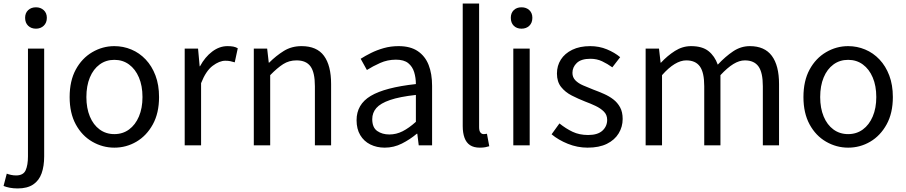

<svg xmlns="http://www.w3.org/2000/svg" viewBox="-64 -816 5085 1078"><path d="M35 242Q11 242 -9.5 238Q-30 234 -44 228L-26 159Q-16 163 -2 166Q12 169 26 169Q67 169 80 140Q93 111 93 62V-543H184V62Q184 117 169.5 157.5Q155 198 122 220Q89 242 35 242ZM138 -655Q111 -655 94 -671.5Q77 -688 77 -716Q77 -743 94 -759Q111 -775 138 -775Q164 -775 181.5 -759Q199 -743 199 -716Q199 -688 181.5 -671.5Q164 -655 138 -655Z M578 13Q512 13 454 -20.5Q396 -54 361.5 -117.5Q327 -181 327 -271Q327 -362 361.5 -425.5Q396 -489 454 -523Q512 -557 578 -557Q628 -557 673.5 -538Q719 -519 754 -482Q789 -445 809 -392Q829 -339 829 -271Q829 -181 794 -117.5Q759 -54 702 -20.5Q645 13 578 13ZM578 -63Q625 -63 660.5 -89Q696 -115 716 -162Q736 -209 736 -271Q736 -334 716 -381Q696 -428 660.5 -454Q625 -480 578 -480Q531 -480 495.5 -454Q460 -428 440.5 -381Q421 -334 421 -271Q421 -209 440.5 -162Q460 -115 495.5 -89Q531 -63 578 -63Z M973 0V-543H1048L1057 -444H1059Q1087 -496 1127.5 -526.5Q1168 -557 1213 -557Q1232 -557 1245.5 -554.5Q1259 -552 1271 -545L1254 -466Q1240 -470 1229 -472.5Q1218 -475 1201 -475Q1168 -475 1130 -446.5Q1092 -418 1065 -349V0Z M1361 0V-543H1436L1445 -464H1447Q1486 -503 1529.5 -530Q1573 -557 1629 -557Q1715 -557 1755 -502.5Q1795 -448 1795 -344V0H1704V-332Q1704 -409 1679.5 -443Q1655 -477 1601 -477Q1559 -477 1526 -456Q1493 -435 1453 -394V0Z M2096 13Q2051 13 2015 -5Q1979 -23 1958.5 -57.5Q1938 -92 1938 -141Q1938 -230 2017.5 -277.5Q2097 -325 2271 -344Q2271 -379 2261.5 -410.5Q2252 -442 2228 -461.5Q2204 -481 2159 -481Q2112 -481 2070.5 -462.5Q2029 -444 1996 -423L1961 -486Q1986 -502 2019 -518.5Q2052 -535 2091 -546Q2130 -557 2174 -557Q2240 -557 2281.5 -529Q2323 -501 2342.5 -451.5Q2362 -402 2362 -334V0H2287L2279 -65H2276Q2238 -33 2192.5 -10Q2147 13 2096 13ZM2122 -61Q2161 -61 2196.5 -79Q2232 -97 2271 -132V-283Q2180 -273 2126 -254.5Q2072 -236 2049 -209.5Q2026 -183 2026 -147Q2026 -100 2054 -80.5Q2082 -61 2122 -61Z M2630 13Q2596 13 2575 -1Q2554 -15 2544 -42.5Q2534 -70 2534 -108V-796H2626V-102Q2626 -81 2633.5 -72Q2641 -63 2651 -63Q2655 -63 2659 -63.5Q2663 -64 2670 -65L2683 5Q2673 8 2661 10.5Q2649 13 2630 13Z M2818 0V-543H2910V0ZM2864 -655Q2837 -655 2820.5 -671.5Q2804 -688 2804 -716Q2804 -743 2820.5 -759Q2837 -775 2864 -775Q2891 -775 2908 -759Q2925 -743 2925 -716Q2925 -688 2908 -671.5Q2891 -655 2864 -655Z M3235 13Q3178 13 3124.5 -8.5Q3071 -30 3033 -62L3077 -123Q3113 -94 3151 -76Q3189 -58 3238 -58Q3292 -58 3318.5 -82.5Q3345 -107 3345 -143Q3345 -171 3326.5 -189.5Q3308 -208 3279.5 -221.5Q3251 -235 3221 -246Q3183 -261 3146.5 -279.5Q3110 -298 3086.5 -327.5Q3063 -357 3063 -403Q3063 -447 3085 -481.5Q3107 -516 3149 -536.5Q3191 -557 3250 -557Q3300 -557 3343.5 -539Q3387 -521 3418 -495L3374 -438Q3346 -458 3316.5 -472Q3287 -486 3251 -486Q3199 -486 3174.5 -462.5Q3150 -439 3150 -407Q3150 -382 3166.5 -365Q3183 -348 3210 -336.5Q3237 -325 3267 -313Q3297 -302 3326.5 -289Q3356 -276 3379.5 -258Q3403 -240 3417.5 -213.5Q3432 -187 3432 -148Q3432 -104 3409.5 -67Q3387 -30 3343.5 -8.5Q3300 13 3235 13Z M3561 0V-543H3636L3645 -464H3647Q3683 -503 3725.5 -530Q3768 -557 3816 -557Q3879 -557 3914 -529Q3949 -501 3966 -453Q4009 -499 4052.5 -528Q4096 -557 4146 -557Q4229 -557 4269.5 -502.5Q4310 -448 4310 -344V0H4219V-332Q4219 -409 4194.5 -443Q4170 -477 4118 -477Q4087 -477 4053.5 -456.5Q4020 -436 3981 -394V0H3890V-332Q3890 -409 3865.5 -443Q3841 -477 3789 -477Q3758 -477 3724 -456.5Q3690 -436 3653 -394V0Z M4698 13Q4632 13 4574 -20.5Q4516 -54 4481.5 -117.5Q4447 -181 4447 -271Q4447 -362 4481.5 -425.5Q4516 -489 4574 -523Q4632 -557 4698 -557Q4748 -557 4793.5 -538Q4839 -519 4874 -482Q4909 -445 4929 -392Q4949 -339 4949 -271Q4949 -181 4914 -117.5Q4879 -54 4822 -20.5Q4765 13 4698 13ZM4698 -63Q4745 -63 4780.5 -89Q4816 -115 4836 -162Q4856 -209 4856 -271Q4856 -334 4836 -381Q4816 -428 4780.5 -454Q4745 -480 4698 -480Q4651 -480 4615.5 -454Q4580 -428 4560.5 -381Q4541 -334 4541 -271Q4541 -209 4560.5 -162Q4580 -115 4615.5 -89Q4651 -63 4698 -63Z"/></svg>

Font: Noto Sans HK
Style: Regular
Weight: 400
Designer: Ryoko NISHIZUKA 西塚涼子 (kana, bopomofo & ideographs); Paul D. Hunt (Latin, Greek & Cyrillic); Sandoll Communications 산돌커뮤니
Foundry: Adobe
Version: Version 2.004-H2;hotconv 1.0.118;makeotfexe 2.5.65603